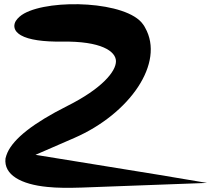

<svg xmlns="http://www.w3.org/2000/svg" viewBox="-20 -865 1000 909"><path d="M204 20C251 25 305 25 368 23L960 1L734 -37C539 -69 343 -100 148 -132L332 -212C594 -326 762 -567 667 -734C664 -740 661 -745 657 -750C581 -859 222 -872 94 -801C78 -792 64 -780 55 -766C50 -758 47 -748 48 -738C50 -719 65 -706 79 -698C117 -676 187 -667 273 -668C460 -671 528 -622 529 -576C530 -527 462 -445 298 -363C137 -282 45 -209 15 -142C12 -135 8 -124 6 -115C-3 -37 80 8 204 20Z"/></svg>

Font: Venom Sans
Style: Bd
Weight: 700
Version: Version 1.001